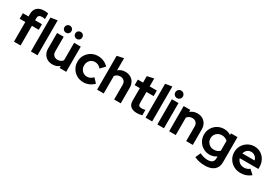

<svg xmlns="http://www.w3.org/2000/svg" viewBox="73 -1989 4951 3439"><g transform="rotate(30 2548.0 -269.0)"><path d="M134.3 0V-406.5H17.7V-521H134.3V-571Q134.3 -659.3 185.3 -705.8Q236.4 -752.3 332.2 -752.3Q352.9 -752.3 375 -749.9Q397.1 -747.6 412.8 -742.6V-627.9Q394.3 -632.2 380 -634Q365.7 -635.8 349.4 -635.8Q310.4 -635.8 290.7 -619.3Q270.9 -602.8 270.9 -568.2V-521H412.8V-406.5H270.9V0Z M484.7 0V-700L621.6 -722.7V0Z M931.4 10Q870.9 10 824.4 -16.3Q777.8 -42.6 751.6 -89.7Q725.3 -136.8 725.3 -197.6V-521H861.9V-217.6Q861.9 -167.8 891.7 -137.8Q921.5 -107.9 970.5 -107.9Q1005.4 -107.9 1032.7 -121.6Q1060 -135.3 1077.7 -160.2V-521H1214.6V0H1077.7V-42.3Q1018 10 931.4 10ZM859.9 -604.6Q829.5 -604.6 808.6 -625Q787.7 -645.4 787.7 -676.8Q787.7 -708.3 808.6 -728.8Q829.5 -749.2 859.9 -749.2Q890.9 -749.2 911.4 -728.8Q932 -708.4 932 -676.9Q932 -645.4 911.4 -625Q890.9 -604.6 859.9 -604.6ZM1083.9 -604.6Q1053.5 -604.6 1032.6 -625Q1011.8 -645.4 1011.8 -676.8Q1011.8 -708.3 1032.6 -728.8Q1053.5 -749.2 1083.9 -749.2Q1114.9 -749.2 1135.5 -728.8Q1156.1 -708.4 1156.1 -676.9Q1156.1 -645.4 1135.5 -625Q1114.9 -604.6 1083.9 -604.6Z M1570.9 9.7Q1494.2 9.7 1432.2 -25.9Q1370.2 -61.4 1334.1 -122.9Q1298 -184.4 1298 -260.3Q1298 -336.9 1334.1 -397.9Q1370.3 -458.9 1432.3 -495Q1494.2 -531 1570.9 -531Q1633 -531 1689.7 -507Q1746.5 -482.9 1786.9 -438.4L1702.7 -349.4Q1674.1 -381.4 1642.4 -396.5Q1610.7 -411.5 1574 -411.5Q1534.4 -411.5 1502.6 -391.7Q1470.8 -372 1452.4 -337.7Q1433.9 -303.5 1433.9 -260.3Q1433.9 -217.7 1452.7 -183.5Q1471.5 -149.2 1504.1 -129.3Q1536.8 -109.5 1577.3 -109.5Q1612.4 -109.5 1642.9 -124.1Q1673.3 -138.6 1701 -168.2L1782.8 -82.4Q1742.8 -38.7 1687 -14.5Q1631.3 9.7 1570.9 9.7Z M1853.7 0V-700L1990.6 -729.9V-478.5Q2050.4 -531 2137.2 -531Q2197.8 -531 2244.1 -504.7Q2290.5 -478.5 2316.8 -431.7Q2343.1 -385 2343.1 -323.4V0H2206.4V-303.4Q2206.4 -354 2177.1 -383.5Q2147.9 -413.1 2097.9 -413.1Q2062.9 -413.1 2036.1 -399.5Q2009.4 -386 1990.6 -361.1V0Z M2678.8 7.9Q2592.3 7.9 2547.7 -31.4Q2503 -70.6 2503 -146.8V-406.5H2395.7V-521H2503V-654.5L2639.7 -684.9V-521H2788.5V-406.5H2639.7V-175.1Q2639.7 -138.6 2655.9 -123.3Q2672.1 -107.9 2711.7 -107.9Q2731.9 -107.9 2748.4 -110.6Q2764.9 -113.2 2784.7 -119.5V-7.3Q2763.5 -0.3 2732.5 3.8Q2701.5 7.9 2678.8 7.9Z M2855.7 0V-700L2992.6 -722.7V0Z M3099.7 0V-521H3236.6V0ZM3168.1 -583.4Q3135.7 -583.4 3113 -606.1Q3090.3 -628.8 3090.3 -661.4Q3090.3 -694.1 3113 -716.6Q3135.7 -739.2 3168.1 -739.2Q3200.6 -739.2 3223.3 -716.7Q3246.1 -694.1 3246.1 -661.3Q3246.1 -628.8 3223.3 -606.1Q3200.6 -583.4 3168.1 -583.4Z M3343.7 0V-521H3480.6V-478.5Q3540.4 -531 3627.2 -531Q3687.8 -531 3734.2 -504.7Q3780.5 -478.5 3806.8 -431.7Q3833.1 -384.9 3833.1 -323.4V0H3696.4V-303.4Q3696.4 -354 3667.2 -383.5Q3638 -413.1 3587.9 -413.1Q3552.9 -413.1 3526.1 -399.5Q3499.4 -386 3480.6 -361.1V0Z M4199.3 214Q4138.7 214 4083.1 201.6Q4027.4 189.1 3981.8 166.3L4029.6 59.7Q4073.1 80.8 4114.1 91.1Q4155.2 101.4 4196.3 101.4Q4257.3 101.4 4288.6 75.2Q4319.8 49.1 4319.8 -2.6V-44Q4255.8 2.6 4176.6 2.6Q4103.3 2.6 4043.4 -32.9Q3983.6 -68.3 3948.3 -128.9Q3913 -189.6 3913 -263.7Q3913 -337.9 3948.6 -398.2Q3984.3 -458.5 4045.2 -493.5Q4106.1 -528.6 4181.4 -528.6Q4219.4 -528.6 4255.3 -517.9Q4291.1 -507.2 4321.6 -486.8V-521H4456.8V-1.5Q4456.8 102.4 4390.4 158.2Q4324 214 4199.3 214ZM4198.3 -113.2Q4235.6 -113.2 4266.6 -125.5Q4297.7 -137.8 4319.8 -160.8V-364.6Q4297.7 -386.5 4266.5 -399.2Q4235.3 -411.8 4199 -411.8Q4156.3 -411.8 4122 -392.2Q4087.6 -372.5 4067.6 -339.1Q4047.5 -305.6 4047.5 -263.7Q4047.5 -221.2 4067.4 -187Q4087.2 -152.8 4121.6 -133Q4155.9 -113.2 4198.3 -113.2Z M4819.4 9.7Q4741 9.7 4677.5 -26.2Q4614 -62.1 4577 -123.3Q4540 -184.4 4540 -260.3Q4540 -335.9 4575.5 -396.9Q4611 -457.9 4672 -493.8Q4733 -529.7 4807.7 -529.7Q4882.6 -529.7 4940.7 -493.1Q4998.9 -456.5 5032.5 -393.3Q5066.2 -330.2 5066.2 -249.6V-214.4H4679.5Q4689.1 -182.6 4709.6 -157.9Q4730.1 -133.2 4760.3 -119.3Q4790.6 -105.4 4826 -105.4Q4860.7 -105.4 4890.6 -116.3Q4920.4 -127.2 4941.1 -147.1L5030.8 -65.2Q4983 -26.3 4932.5 -8.3Q4882 9.7 4819.4 9.7ZM4677.9 -312H4931.4Q4924 -343.4 4905.5 -366.8Q4887 -390.1 4861.3 -403.5Q4835.6 -416.8 4805 -416.8Q4773.5 -416.8 4747.5 -404Q4721.5 -391.1 4703.6 -367.8Q4685.6 -344.4 4677.9 -312Z"/></g></svg>

Font: Red Hat Display
Style: Regular
Weight: 300
Designer: Pentagram, MCKL
Foundry: Pentagram, MCKL
Version: Version 1.023